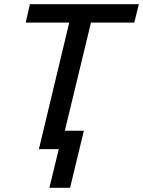

<svg xmlns="http://www.w3.org/2000/svg" viewBox="-20 -713 684 918"><path d="M216 185 261 0H166L311 -605H103L123 -693H644L622 -605H415L290 -88H381L315 185Z"/></svg>

Font: Ubuntu Sans Medium
Style: Italic
Weight: 500
Italic angle: -13.5°
Designer: Dalton Maag Ltd
Foundry: Dalton Maag Ltd
Version: Version 1.006